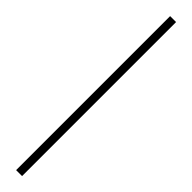

<svg xmlns="http://www.w3.org/2000/svg" viewBox="-325 -666 792 792"><g transform="rotate(45 71.0 -270.0)"><path d="M54.2 -719.2H88.9V179.2H54.2Z"/></g></svg>

Font: RawengulkSans
Style: Regular
Weight: 500
Designer: gluk (gluksza@wp.pl)
Foundry: gluk (gluksza@wp.pl)
Version: Version 0.94